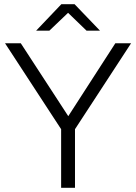

<svg xmlns="http://www.w3.org/2000/svg" viewBox="-20 -894 648 914"><path d="M152 -748H215L304 -833L392 -748H456L335 -874H272ZM337 -279 604 -688H529L305 -341L79 -688H4L271 -279V0H337Z"/></svg>

Font: Roundo
Style: Regular
Weight: 400
Designer: Shiva Nallaperumal
Foundry: Indian Type Foundry
Version: Version 2.000